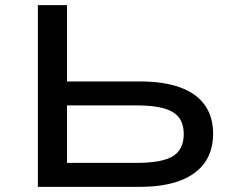

<svg xmlns="http://www.w3.org/2000/svg" viewBox="-20 -725 914 745"><path d="M127 0V-705H240V-409H522Q615 -409 678.5 -386Q742 -363 774.5 -317.5Q807 -272 807 -206Q807 -140 774.5 -94Q742 -48 678.5 -24Q615 0 522 0ZM240 -93H509Q609 -93 651 -119Q693 -145 693 -205Q693 -265 650 -290.5Q607 -316 509 -316H240Z"/></svg>

Font: Nunito Sans 7pt Expanded Medium
Style: Regular
Weight: 500
Width: 7
Designer: Vernon Adams
Foundry: Vernon Adams
Version: Version 3.101;gftools[0.9.27]